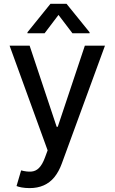

<svg xmlns="http://www.w3.org/2000/svg" viewBox="-20 -786 603 1011"><path d="M135.7 204.5C191.4 204.5 234.7 185.4 266.3 147C282 127.5 295.1 103.7 305.4 75.3L532.7 -545.5H426.8L284.1 -118.3H278.4L136 -545.5H30.5L230.8 5.7L216.6 44C197.8 94.8 174.7 115.4 144.2 117.5C128.9 118.6 111.2 116.5 91.3 111.2L67.1 193.5C78.5 198.9 104.8 204.5 135.7 204.5ZM451.7 -610.8V-616.1L330.3 -766H245.7L124.6 -616.1V-610.8H214.8L288 -707.4L361.5 -610.8Z"/></svg>

Font: Inter 465
Style: Regular
Weight: 400
Designer: Rasmus Andersson
Foundry: rsms
Version: Version 3.019;Glyphs 3.1.2 (3151)